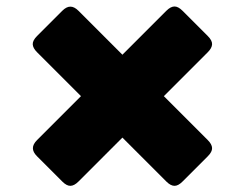

<svg xmlns="http://www.w3.org/2000/svg" viewBox="-20 -664 774 607"><path d="M557 -90Q543 -76 531 -76.5Q519 -77 506 -90L367 -229L228 -90Q215 -77 203 -76.5Q191 -76 177 -90L97 -170Q84 -183 84 -195.5Q84 -208 97 -221L236 -360L97 -499Q84 -512 83.5 -524Q83 -536 97 -550L177 -630Q190 -643 202.5 -643Q215 -643 228 -630L367 -491L506 -630Q519 -643 531 -643.5Q543 -644 557 -630L637 -550Q651 -536 650.5 -524Q650 -512 637 -499L498 -360L637 -221Q650 -208 650.5 -196Q651 -184 637 -170Z"/></svg>

Font: Bungee
Style: Regular
Weight: 400
Designer: David Jonathan Ross
Foundry: David Jonathan Ross
Version: Version 1.000;PS 1.0;hotconv 1.0.72;makeotf.lib2.5.5900